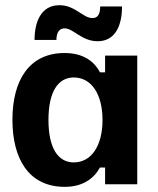

<svg xmlns="http://www.w3.org/2000/svg" viewBox="-20 -716 615 746"><path d="M199.2 -560.8C199.2 -592.5 212.5 -605.8 230.8 -605.8C265.8 -605.8 296.7 -555.8 359.2 -555.8C431.7 -555.8 454.2 -623.3 454.2 -690.8H369.2C369.2 -660.8 360 -645.8 339.2 -645.8C301.7 -645.8 272.5 -695.8 210.8 -695.8C137.5 -695.8 114.2 -627.5 114.2 -560.8ZM231.7 10C301.7 10 345 -22.5 368.3 -65H388.3V0H513.3V-500H388.3V-435H368.3C345 -480 300.8 -510 230.8 -510C94.2 -510 28.3 -405 28.3 -250.8C28.3 -100 90.8 10 231.7 10ZM266.7 -85C205.8 -85 168.3 -140 168.3 -250C168.3 -360 205.8 -415 266.7 -415C334.2 -415 378.3 -351.7 378.3 -250C378.3 -148.3 334.2 -85 266.7 -85Z"/></svg>

Font: Familjen Grotesk
Style: Bold
Weight: 700
Designer: Anders Wikstroem, Jonas Baeckman, Matilda Gysing, Kristian Moeller
Foundry: Familjen STHLM AB
Version: Version 2.000